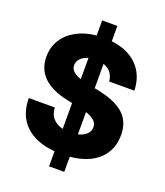

<svg xmlns="http://www.w3.org/2000/svg" viewBox="-166 -945 1001 1164"><g transform="rotate(20 334.0 -363.5)"><path d="M289.6 106.9V9.8Q166.5 -0.5 99.6 -65.2Q32.7 -129.9 32.7 -240.2H200.2Q201.7 -198.7 225.1 -171.6Q248.5 -144.5 289.6 -134.8V-301.3L261.7 -307.1Q46.9 -351.1 46.9 -512.7Q46.9 -574.2 76.9 -622.3Q106.9 -670.4 161.6 -700.2Q216.3 -730 289.6 -737.3V-834.5H387.7V-735.8Q494.1 -723.1 554.9 -661.9Q615.7 -600.6 618.7 -501H456.1Q450.7 -567.4 387.7 -589.8V-432.6L404.3 -429.7Q525.4 -405.8 580.3 -355.7Q635.3 -305.7 635.3 -221.2Q635.3 -122.1 570.3 -61.8Q505.4 -1.5 387.7 9.3V106.9ZM387.7 -134.8Q421.9 -143.1 441.7 -162.4Q461.4 -181.6 461.4 -208.5Q461.4 -254.9 387.7 -278.8ZM289.6 -455.6V-592.3Q259.3 -584 241 -565.2Q222.7 -546.4 222.7 -521Q222.7 -477.1 289.6 -455.6Z"/></g></svg>

Font: Inter Display ExtraBold
Style: Regular
Weight: 800
Designer: Rasmus Andersson
Foundry: rsms
Version: Version 4.000;git-a52131595